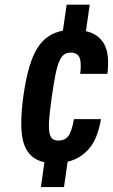

<svg xmlns="http://www.w3.org/2000/svg" viewBox="-20 -678 475 809"><path d="M198.3 -270.9Q206.4 -327.3 213.6 -363.5Q220.9 -399.7 230.1 -420.4Q239.4 -441.1 250.9 -448.8Q262.4 -456.4 278.9 -456.4Q303.6 -456.4 313.8 -437.9Q324 -419.4 318.1 -366.7H432.6Q442.6 -452.3 418.1 -493.8Q393.7 -535.3 342.1 -546.7L358 -658.4H260.9L245 -548.9Q174.9 -536.1 136.5 -473.9Q98.1 -411.6 78.7 -275Q59.1 -132.7 81.4 -70Q103.6 -7.3 167 5.4L152.6 110.1H249.7L264.9 3.3Q318.1 -8.9 354.9 -51.1Q391.7 -93.3 405.3 -176H291.6Q282 -121.9 267.1 -103.7Q252.1 -85.6 226.7 -85.6Q210.3 -85.6 200.8 -93.2Q191.3 -100.9 187.9 -121.6Q184.6 -142.3 187.5 -178.4Q190.4 -214.4 198.3 -270.9Z"/></svg>

Font: Secuela ExtLt
Style: Italic
Weight: 200
Italic angle: -8°
Designer: Fernando Haro
Foundry: deFharo
Version: Version 1.704